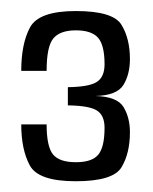

<svg xmlns="http://www.w3.org/2000/svg" viewBox="-20 -701 278 348"><path d="M117 -372.5Q185 -372.5 200.2 -397.8Q215.5 -423 215.5 -461.5Q215.5 -487.5 204 -506.8Q192.5 -526 153 -527Q192 -528 203.8 -547.2Q215.5 -566.5 215.5 -594Q215.5 -631 200.2 -656Q185 -681 117.5 -681Q50.5 -681 34.5 -651.5Q18.5 -622 18.5 -572.5H64.5Q64.5 -617 76.8 -631.5Q89 -646 117.5 -646Q146 -646 157.8 -632.5Q169.5 -619 169.5 -584.5Q169.5 -561.5 155.5 -552.5Q141.5 -543.5 103 -543V-510Q141.5 -509.5 155.5 -500.8Q169.5 -492 169.5 -469.5Q169.5 -434.5 158.2 -420.8Q147 -407 117.5 -407Q87.5 -407 76 -421.2Q64.5 -435.5 64.5 -475.5H18.5Q18.5 -430 34 -401.2Q49.5 -372.5 117 -372.5Z"/></svg>

Font: Anybody Condensed
Style: Regular
Weight: 400
Width: 3
Designer: Tyler Finck
Foundry: Etcetera Type Company
Version: Version 1.113;gftools[0.9.25]